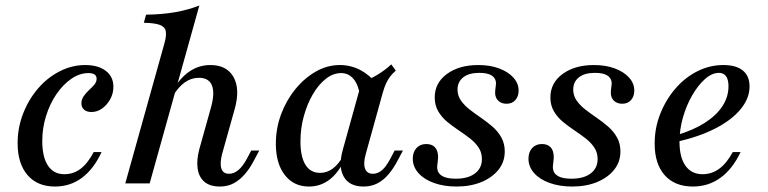

<svg xmlns="http://www.w3.org/2000/svg" viewBox="-20 -661 2767 692"><path d="M178.2 11.3Q114.5 11.3 79 -30.2Q43.5 -71.8 43.5 -145.2Q43.5 -200.8 63.3 -251.6Q83.1 -302.4 116.9 -341.9Q150.8 -381.5 195.2 -404Q239.5 -426.6 287.1 -426.6Q333.9 -426.6 361.3 -405.6Q388.7 -384.7 388.7 -348.4Q388.7 -324.2 377.4 -303.6Q366.1 -283.1 348.4 -270.2Q330.6 -257.3 309.7 -257.3Q292.7 -257.3 283.1 -265.7Q273.4 -274.2 273.4 -288.7Q273.4 -302.4 281.5 -314.1Q289.5 -325.8 300.4 -335.9Q311.3 -346 319.8 -355.6Q328.2 -365.3 328.2 -377.4Q328.2 -397.6 298.4 -397.6Q266.9 -397.6 237.1 -377Q207.3 -356.5 183.5 -321.8Q159.7 -287.1 146 -243.1Q132.3 -199.2 132.3 -153.2Q132.3 -95.2 152.8 -64.1Q173.4 -33.1 212.1 -33.1Q244.4 -33.1 270.2 -52.4Q296 -71.8 317.7 -112.9H346Q317.7 -51.6 275.4 -20.2Q233.1 11.3 178.2 11.3Z M431.5 0 572.6 -504.8Q580.6 -533.1 577.4 -548.8Q574.2 -564.5 555.6 -571.4Q537.1 -578.2 498.4 -579L506.5 -608.1Q565.3 -608.9 612.5 -617.3Q659.7 -625.8 698.4 -641.1L519.4 0ZM772.6 11.3Q737.1 11.3 716.9 -5.6Q696.8 -22.6 692.3 -53.6Q687.9 -84.7 698.4 -123.4L740.3 -273.4Q754.8 -325 744 -352.8Q733.1 -380.6 696.8 -380.6Q669.4 -380.6 646 -364.1Q622.6 -347.6 603.2 -314.5L601.6 -333.1Q628.2 -379.8 662.5 -403.2Q696.8 -426.6 737.9 -426.6Q797.6 -426.6 821.8 -383.1Q846 -339.5 825.8 -267.7L780.6 -106.5Q771.8 -72.6 777.8 -53.6Q783.9 -34.7 805.6 -34.7Q823.4 -34.7 839.5 -48.4Q855.6 -62.1 870.2 -89.5L885.5 -118.5H914.5L896 -83.9Q881.5 -55.6 863.3 -34.3Q845.2 -12.9 823 -0.8Q800.8 11.3 772.6 11.3Z M1093.5 11.3Q1038.7 11.3 1006.5 -30.2Q974.2 -71.8 974.2 -142.7Q974.2 -198.4 993.1 -249.2Q1012.1 -300 1044.8 -339.9Q1077.4 -379.8 1118.5 -403.2Q1159.7 -426.6 1204.8 -426.6Q1243.5 -426.6 1277.4 -409.3Q1311.3 -391.9 1337.9 -358.9L1277.4 -316.9Q1271.8 -355.6 1254 -376.6Q1236.3 -397.6 1209.7 -397.6Q1180.6 -397.6 1154.4 -377Q1128.2 -356.5 1107.7 -321.4Q1087.1 -286.3 1075 -242.3Q1062.9 -198.4 1062.9 -150.8Q1062.9 -96 1081 -66.9Q1099.2 -37.9 1133.9 -37.9Q1158.1 -37.9 1179 -53.2Q1200 -68.5 1216.9 -99.2L1219.4 -80.6Q1197.6 -35.5 1165.7 -12.1Q1133.9 11.3 1093.5 11.3ZM1290.3 11.3Q1238.7 11.3 1218.5 -25Q1198.4 -61.3 1216.1 -123.4L1283.1 -364.5Q1312.9 -375 1340.3 -391.5Q1367.7 -408.1 1390.3 -429L1406.5 -406.5Q1393.5 -395.2 1385.5 -384.3Q1377.4 -373.4 1371.4 -360.1Q1365.3 -346.8 1359.7 -327.4L1298.4 -106.5Q1288.7 -72.6 1295.6 -53.6Q1302.4 -34.7 1324.2 -34.7Q1337.1 -34.7 1348.8 -41.9Q1360.5 -49.2 1369.8 -61.7Q1379 -74.2 1387.1 -89.5L1402.4 -118.5H1432.3L1411.3 -79Q1397.6 -53.2 1380.2 -32.7Q1362.9 -12.1 1340.7 -0.4Q1318.5 11.3 1290.3 11.3Z M1625 11.3Q1579.8 11.3 1544 -1.6Q1508.1 -14.5 1487.9 -37.5Q1467.7 -60.5 1467.7 -88.7Q1467.7 -112.9 1481 -127.4Q1494.4 -141.9 1516.1 -141.9Q1536.3 -141.9 1547.2 -130.6Q1558.1 -119.4 1558.9 -97.6Q1558.9 -87.9 1557.3 -75.8Q1555.6 -63.7 1555.6 -55.6Q1557.3 -36.3 1573.8 -26.6Q1590.3 -16.9 1622.6 -16.9Q1666.9 -16.9 1691.9 -35.9Q1716.9 -54.8 1716.9 -87.9Q1716.9 -111.3 1704.8 -129.4Q1692.7 -147.6 1673.4 -162.5Q1654 -177.4 1632.3 -191.9Q1610.5 -206.5 1591.1 -222.6Q1571.8 -238.7 1559.3 -260.1Q1546.8 -281.5 1546.8 -309.7Q1546.8 -362.1 1590.7 -394.4Q1634.7 -426.6 1704 -426.6Q1746 -426.6 1778.6 -414.5Q1811.3 -402.4 1830.2 -381.5Q1849.2 -360.5 1849.2 -334.7Q1849.2 -313.7 1837.5 -300.4Q1825.8 -287.1 1805.6 -287.1Q1787.9 -287.1 1776.6 -297.2Q1765.3 -307.3 1764.5 -325Q1764.5 -334.7 1766.1 -345.6Q1767.7 -356.5 1767.7 -362.9Q1766.1 -380.6 1751.2 -389.5Q1736.3 -398.4 1707.3 -398.4Q1670.2 -398.4 1649.6 -382.3Q1629 -366.1 1629 -337.9Q1629 -316.1 1641.5 -298.4Q1654 -280.6 1673.4 -265.7Q1692.7 -250.8 1714.5 -235.9Q1736.3 -221 1755.6 -204Q1775 -187.1 1787.1 -165.3Q1799.2 -143.5 1799.2 -115.3Q1799.2 -77.4 1776.6 -49.2Q1754 -21 1714.9 -4.8Q1675.8 11.3 1625 11.3Z M2041.9 11.3Q1996.8 11.3 1960.9 -1.6Q1925 -14.5 1904.8 -37.5Q1884.7 -60.5 1884.7 -88.7Q1884.7 -112.9 1898 -127.4Q1911.3 -141.9 1933.1 -141.9Q1953.2 -141.9 1964.1 -130.6Q1975 -119.4 1975.8 -97.6Q1975.8 -87.9 1974.2 -75.8Q1972.6 -63.7 1972.6 -55.6Q1974.2 -36.3 1990.7 -26.6Q2007.3 -16.9 2039.5 -16.9Q2083.9 -16.9 2108.9 -35.9Q2133.9 -54.8 2133.9 -87.9Q2133.9 -111.3 2121.8 -129.4Q2109.7 -147.6 2090.3 -162.5Q2071 -177.4 2049.2 -191.9Q2027.4 -206.5 2008.1 -222.6Q1988.7 -238.7 1976.2 -260.1Q1963.7 -281.5 1963.7 -309.7Q1963.7 -362.1 2007.7 -394.4Q2051.6 -426.6 2121 -426.6Q2162.9 -426.6 2195.6 -414.5Q2228.2 -402.4 2247.2 -381.5Q2266.1 -360.5 2266.1 -334.7Q2266.1 -313.7 2254.4 -300.4Q2242.7 -287.1 2222.6 -287.1Q2204.8 -287.1 2193.5 -297.2Q2182.3 -307.3 2181.5 -325Q2181.5 -334.7 2183.1 -345.6Q2184.7 -356.5 2184.7 -362.9Q2183.1 -380.6 2168.1 -389.5Q2153.2 -398.4 2124.2 -398.4Q2087.1 -398.4 2066.5 -382.3Q2046 -366.1 2046 -337.9Q2046 -316.1 2058.5 -298.4Q2071 -280.6 2090.3 -265.7Q2109.7 -250.8 2131.5 -235.9Q2153.2 -221 2172.6 -204Q2191.9 -187.1 2204 -165.3Q2216.1 -143.5 2216.1 -115.3Q2216.1 -77.4 2193.5 -49.2Q2171 -21 2131.9 -4.8Q2092.7 11.3 2041.9 11.3Z M2477.4 11.3Q2412.1 11.3 2375.8 -29.4Q2339.5 -70.2 2339.5 -143.5Q2339.5 -200 2359.7 -250.8Q2379.8 -301.6 2414.1 -341.5Q2448.4 -381.5 2493.1 -404Q2537.9 -426.6 2587.1 -426.6Q2633.1 -426.6 2657.3 -406.9Q2681.5 -387.1 2681.5 -349.2Q2681.5 -306.5 2649.2 -267.3Q2616.9 -228.2 2558.1 -198Q2499.2 -167.7 2418.5 -150L2419.4 -174.2Q2479 -191.9 2520.6 -218.5Q2562.1 -245.2 2583.9 -278.6Q2605.6 -312.1 2605.6 -350Q2605.6 -374.2 2596.8 -386.3Q2587.9 -398.4 2571 -398.4Q2546 -398.4 2521 -376.2Q2496 -354 2475 -317.7Q2454 -281.5 2441.5 -237.9Q2429 -194.4 2429 -150.8Q2429 -93.5 2450.8 -63.3Q2472.6 -33.1 2512.1 -33.1Q2545.2 -33.1 2572.2 -52.8Q2599.2 -72.6 2621 -112.9H2649.2Q2620.2 -51.6 2576.6 -20.2Q2533.1 11.3 2477.4 11.3Z"/></svg>

Font: Playfair 5pt SemiExpanded Light Medium
Style: Italic
Weight: 500
Italic angle: -15.6°
Version: Version 2.001;gftools[0.9.30]